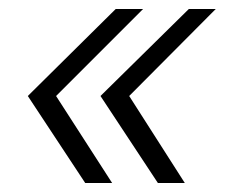

<svg xmlns="http://www.w3.org/2000/svg" viewBox="-20 -474 505 428"><path d="M42 -260 238 -454H299L105 -260L230 -66H170ZM204 -260 401 -454H461L268 -260L392 -66H332Z"/></svg>

Font: Sarabun ExtraLight
Style: Italic
Weight: 275
Italic angle: -10°
Designer: Suppakit Chalermlarp | Katatrad Co.,Ltd.
Foundry: Cadson Demak Co.,Ltd.
Version: Version 1.000; ttfautohint (v1.6)